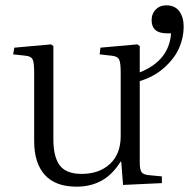

<svg xmlns="http://www.w3.org/2000/svg" viewBox="-20 -679 702 713"><path d="M264.2 14.2Q186 14.2 146.5 -29.5Q106.9 -73.2 106.9 -154.8V-410.2Q106.9 -446.8 101.1 -458.5Q95.2 -470.2 74.2 -472.2L28.8 -477.1L33.2 -502L169.9 -514.2L178.2 -507.8V-161.1Q178.2 -96.7 201.9 -64.9Q225.6 -33.2 283.2 -33.2Q348.1 -33.2 388.2 -70.1Q428.2 -106.9 428.2 -173.8V-410.2Q428.2 -446.8 422.1 -458.5Q416 -470.2 394 -472.2L350.1 -477.1L353 -502L490.2 -514.2L499 -507.8V-410.2Q608.4 -454.1 615.2 -555.2H600.1Q543 -555.2 543 -604Q543 -628.4 558.3 -643.8Q573.7 -659.2 597.2 -659.2Q629.9 -659.2 646 -637Q662.1 -614.7 662.1 -580.1Q662.1 -540 645.5 -501.5Q628.9 -462.9 590.8 -428.5Q552.7 -394 499 -377.9V-75.2Q499 -49.8 505.4 -40.3Q511.7 -30.8 530.8 -28.8L581.1 -23.9V1L437 7.8L430.2 -79.1H428.2Q397 -29.8 356.7 -7.8Q316.4 14.2 264.2 14.2Z"/></svg>

Font: Literata Light
Style: Regular
Weight: 300
Designer: Latin by Veronika Burian and Jose Scaglione. Greek by Irene Vlachou. Cyrillic by Vera Evstafieva.
Foundry: TypeTogether
Version: Version 3.021